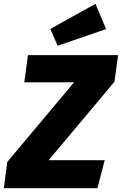

<svg xmlns="http://www.w3.org/2000/svg" viewBox="-44 -983 637 1003"><path d="M455 -963 219 -832 257 -744 510 -831ZM-24 0H465L503 -146H210L554 -556L573 -695H102L83 -553H343L-6 -137Z"/></svg>

Font: Fira Sans ExtraBold
Style: Italic
Weight: 800
Italic angle: -8°
Designer: bBox Type GmbH & Carrois Corporate GbR & Edenspiekermann AG
Foundry: bBox Type GmbH & Carrois Corporate GbR & Edenspiekermann AG
Version: Version 4.301;PS 004.301;hotconv 1.0.88;makeotf.lib2.5.64775